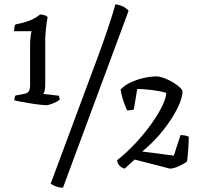

<svg xmlns="http://www.w3.org/2000/svg" viewBox="-20 -773 936 887"><path d="M193 -287Q188 -287 168 -289Q148 -291 123.5 -295Q99 -299 77 -303Q55 -307 46 -310Q46 -323 52 -332L90 -339Q107 -342 113 -351Q119 -360 119 -383V-564Q119 -583 121 -601Q123 -619 126 -629H45Q45 -637 46.5 -645.5Q48 -654 51 -660Q88 -667 115.5 -677.5Q143 -688 165 -706Q175 -706 185 -703Q195 -700 200 -694Q196 -674 192.5 -643Q189 -612 189 -584V-381Q189 -352 180 -339L251 -331Q253 -328 254 -323.5Q255 -319 256 -312Q244 -303 224 -295Q204 -287 193 -287ZM271 94Q254 94 238.5 88Q223 82 214 76L433 -513Q464 -597 485 -661Q506 -725 513 -753Q536 -750 552 -741Q568 -732 574 -723ZM556 6Q541 2 531.5 -8.5Q522 -19 521 -33Q567 -69 608 -113.5Q649 -158 680.5 -202.5Q712 -247 730 -284.5Q748 -322 748 -344Q722 -352 683 -357Q644 -362 614 -362L598 -267Q593 -265 583 -264Q573 -263 567 -263Q557 -286 549 -309.5Q541 -333 537 -359Q555 -379 584 -392.5Q613 -406 645 -413Q677 -420 703 -420Q717 -420 737.5 -412.5Q758 -405 777.5 -393.5Q797 -382 810 -370Q823 -358 823 -350Q823 -320 799.5 -272.5Q776 -225 734.5 -172Q693 -119 637 -73L783 -54L814 -149Q823 -149 834.5 -147Q846 -145 852 -141Q852 -114 849.5 -81Q847 -48 844 -27Q832 -17 807 -5.5Q782 6 765 6L602 -36Z"/></svg>

Font: Texturina 72pt
Style: Regular
Weight: 400
Designer: Guillermo Torres Carreño
Foundry: Omnibus-Type
Version: Version 1.002; ttfautohint (v1.8.3)